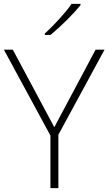

<svg xmlns="http://www.w3.org/2000/svg" viewBox="-20 -970 559 990"><path d="M260 -314 473 -714H519L281 -275V0H240V-271L0 -714H46ZM395 -943Q381 -926 363 -906.5Q345 -887 324.5 -866.5Q304 -846 282.5 -826.5Q261 -807 241 -790H211V-797Q233 -817 259.5 -844.5Q286 -872 310.5 -900.5Q335 -929 349 -950H395Z"/></svg>

Font: Noto Sans Hebrew Thin ExtraLight
Style: Regular
Weight: 250
Version: Version 3.001